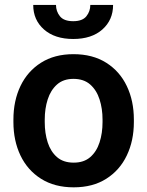

<svg xmlns="http://www.w3.org/2000/svg" viewBox="-20 -761 606 790"><path d="M35.2 -258.8V-269Q35.2 -346.2 64.2 -407Q93.3 -467.8 148.7 -502.9Q204.1 -538.1 282.2 -538.1Q361.3 -538.1 417 -502.9Q472.7 -467.8 501.7 -407Q530.8 -346.2 530.8 -269V-258.8Q530.8 -182.1 501.7 -121.3Q472.7 -60.5 417.2 -25.4Q361.8 9.8 283.2 9.8Q204.6 9.8 148.9 -25.4Q93.3 -60.5 64.2 -121.3Q35.2 -182.1 35.2 -258.8ZM164.1 -269V-258.8Q164.1 -212.9 176.3 -175Q188.5 -137.2 214.6 -114.5Q240.7 -91.8 283.2 -91.8Q325.2 -91.8 351.3 -114.5Q377.4 -137.2 389.6 -175Q401.9 -212.9 401.9 -258.8V-269Q401.9 -314 389.6 -352.1Q377.4 -390.1 351.1 -413.3Q324.7 -436.5 282.2 -436.5Q240.7 -436.5 214.6 -413.3Q188.5 -390.1 176.3 -352.1Q164.1 -314 164.1 -269ZM351.6 -740.7H445.3Q445.3 -678.7 401.1 -639.6Q356.9 -600.6 281.2 -600.6Q205.6 -600.6 161.1 -639.6Q116.7 -678.7 116.7 -740.7H210.4Q210.4 -714.4 226.6 -694.1Q242.7 -673.8 281.2 -673.8Q319.3 -673.8 335.4 -694.1Q351.6 -714.4 351.6 -740.7Z"/></svg>

Font: Vazirmatn RD UI SemiBold
Style: Regular
Weight: 600
Designer: Saber Rastikerdar
Foundry: Saber Rastikerdar
Version: Version 33.003